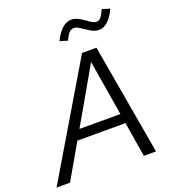

<svg xmlns="http://www.w3.org/2000/svg" viewBox="-204 -1024 1011 1141"><g transform="rotate(-20 301.5 -454.0)"><path d="M-44 0 372 -700H463L585 0H508L472 -220H168L41 0ZM203 -281H462L404 -631ZM319 -797 270 -812Q293 -859 320.5 -883.5Q348 -908 377 -908Q400 -908 419 -898.5Q438 -889 455 -876.5Q472 -864 487.5 -854.5Q503 -845 518 -845Q533 -845 544 -857.5Q555 -870 571 -905L620 -890Q598 -843 571.5 -818.5Q545 -794 516 -794Q494 -794 475 -803.5Q456 -813 439 -825Q422 -837 406.5 -846.5Q391 -856 376 -856Q359 -856 346 -842.5Q333 -829 319 -797Z"/></g></svg>

Font: Red Hat Text
Style: Italic
Weight: 400
Italic angle: -12°
Designer: Pentagram, MCKL
Foundry: Pentagram, MCKL
Version: Version 1.023